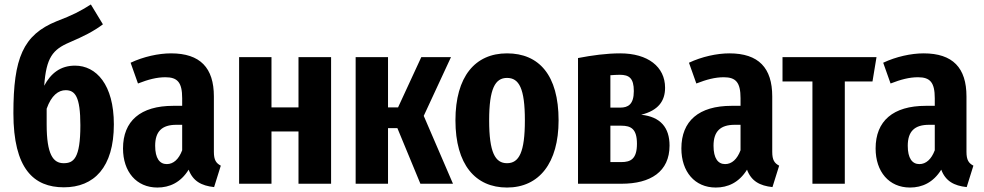

<svg xmlns="http://www.w3.org/2000/svg" viewBox="-20 -823 4407 860"><path d="M316 -529C251 -529 208 -495 178 -439C187 -565 216 -601 291 -633C356 -661 398 -682 441 -714L387 -803C336 -771 307 -756 234 -728C83 -667 40 -562 40 -316C40 -67 131 16 266 16C401 16 490 -73 490 -266C490 -444 411 -529 316 -529ZM265 -92C218 -92 189 -131 189 -266V-336C210 -396 242 -419 274 -419C316 -419 340 -391 340 -262C340 -112 309 -92 265 -92Z M938 -143V-391C938 -519 877 -584 746 -584C690 -584 622 -569 565 -542L598 -449C644 -467 682 -477 721 -477C775 -477 796 -454 796 -383V-349H756C609 -349 531 -281 531 -158C531 -54 591 17 685 17C739 17 789 -5 825 -63C844 -12 882 9 939 15L969 -81C948 -92 938 -106 938 -143ZM727 -88C695 -88 675 -114 675 -170C675 -234 705 -264 770 -264H796V-150C781 -110 757 -88 727 -88Z M1317 0H1463V-567H1317V-342H1196V-567H1051V0H1196V-234H1317Z M2000 -567H1867L1763 -342H1718V-567H1573V0H1718V-249H1760L1863 0H2009L1878 -304Z M2251 -584C2108 -584 2020 -480 2020 -284C2020 -86 2109 17 2251 17C2395 17 2482 -93 2482 -284C2482 -487 2394 -584 2251 -584ZM2251 -474C2305 -474 2331 -427 2331 -284C2331 -141 2305 -92 2251 -92C2198 -92 2171 -140 2171 -284C2171 -426 2198 -474 2251 -474Z M2852 -309C2928 -328 2959 -370 2959 -430C2959 -524 2882 -584 2758 -584C2696 -584 2631 -575 2569 -563V0H2764C2894 0 2979 -54 2979 -171C2979 -251 2939 -300 2852 -309ZM2756 -488C2798 -488 2819 -473 2819 -415C2819 -355 2793 -341 2758 -341H2714V-486C2729 -487 2741 -488 2756 -488ZM2763 -97H2714V-260H2763C2807 -260 2833 -245 2833 -179C2833 -111 2805 -97 2763 -97Z M3439 -143V-391C3439 -519 3378 -584 3247 -584C3191 -584 3123 -569 3066 -542L3099 -449C3145 -467 3183 -477 3222 -477C3276 -477 3297 -454 3297 -383V-349H3257C3110 -349 3032 -281 3032 -158C3032 -54 3092 17 3186 17C3240 17 3290 -5 3326 -63C3345 -12 3383 9 3440 15L3470 -81C3449 -92 3439 -106 3439 -143ZM3228 -88C3196 -88 3176 -114 3176 -170C3176 -234 3206 -264 3271 -264H3297V-150C3282 -110 3258 -88 3228 -88Z M3906 -567H3485V-458H3619V0H3764V-458H3888Z M4309 -143V-391C4309 -519 4248 -584 4117 -584C4061 -584 3993 -569 3936 -542L3969 -449C4015 -467 4053 -477 4092 -477C4146 -477 4167 -454 4167 -383V-349H4127C3980 -349 3902 -281 3902 -158C3902 -54 3962 17 4056 17C4110 17 4160 -5 4196 -63C4215 -12 4253 9 4310 15L4340 -81C4319 -92 4309 -106 4309 -143ZM4098 -88C4066 -88 4046 -114 4046 -170C4046 -234 4076 -264 4141 -264H4167V-150C4152 -110 4128 -88 4098 -88Z"/></svg>

Font: Glow Sans TC Compressed
Style: Bold
Weight: 700
Width: 2
Designer: Ryoko NISHIZUKA (kana, bopomofo & ideographs); Paul D. Hunt (Latin, Greek & Cyrillic); Sandoll Communications, Soo-young
Version: Version 0.93